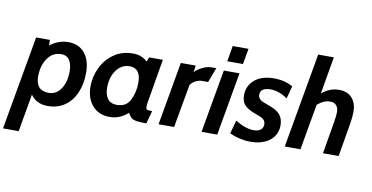

<svg xmlns="http://www.w3.org/2000/svg" viewBox="-125 -1001 2893 1495"><g transform="rotate(10 1322.0 -254.0)"><path d="M95 -500H204L205 -456Q272 -508 350 -508Q433 -508 479.5 -451Q526 -394 526 -297Q526 -206 495.5 -136.5Q465 -67 408.5 -28.5Q352 10 276 10Q228 10 194 -8Q160 -26 140 -56L88 242H-36ZM398 -285Q398 -341 376.5 -373.5Q355 -406 311 -406Q244 -406 203.5 -348Q163 -290 163 -204Q163 -92 266 -92Q325 -92 361.5 -146Q398 -200 398 -285Z M578 -198Q578 -277 612.5 -348.5Q647 -420 711 -464Q775 -508 859 -508Q897 -508 924.5 -497Q952 -486 975 -465L989 -500H1097L1039 -158Q1035 -135 1035 -120Q1035 -100 1044 -96Q1053 -92 1084 -92L1056 10Q1004 10 977.5 5.5Q951 1 937 -10.5Q923 -22 910 -48Q879 -21 844.5 -5.5Q810 10 763 10Q678 10 628 -48Q578 -106 578 -198ZM940 -292Q940 -406 850 -406Q809 -406 776 -380Q743 -354 725 -310Q707 -266 707 -214Q707 -157 731 -124.5Q755 -92 805 -92Q879 -92 909.5 -154Q940 -216 940 -292Z M1239 -500H1357L1349 -447Q1371 -470 1408 -489Q1445 -508 1483 -508H1518L1474 -391H1427Q1399 -391 1373.5 -377Q1348 -363 1335 -341L1274 0H1151Z M1614 -700H1739L1717 -576H1593ZM1579 -500H1703L1615 0H1491Z M1713 -27 1742 -133Q1823 -83 1888 -83Q1925 -83 1943.5 -99Q1962 -115 1962 -140Q1962 -167 1945 -181Q1928 -195 1886 -209Q1827 -229 1797 -257Q1767 -285 1767 -339Q1767 -413 1822.5 -460.5Q1878 -508 1976 -508Q2060 -508 2125 -471L2098 -371Q2031 -419 1962 -419Q1926 -419 1904.5 -405.5Q1883 -392 1883 -364Q1883 -344 1894.5 -331.5Q1906 -319 1920.5 -312.5Q1935 -306 1980 -290Q2036 -270 2062 -239Q2088 -208 2088 -155Q2088 -109 2064 -71.5Q2040 -34 1992.5 -12Q1945 10 1879 10Q1794 10 1713 -27Z M2281 -750H2405L2354 -456Q2387 -483 2420 -495.5Q2453 -508 2490 -508Q2557 -508 2593 -467Q2629 -426 2629 -359Q2629 -319 2620 -265L2575 0H2451L2493 -246Q2503 -304 2503 -335Q2503 -368 2486 -387Q2469 -406 2438 -406Q2410 -406 2386.5 -395.5Q2363 -385 2337 -363L2273 0H2149Z"/></g></svg>

Font: Cabin
Style: Bold Italic
Weight: 700
Italic angle: -7°
Designer: Pablo Impallari
Foundry: Pablo Impallari. http://www.impallari.com Igino Marini. http://www.ikern.com
Version: Version 2.200